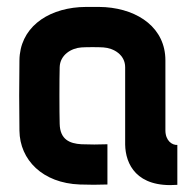

<svg xmlns="http://www.w3.org/2000/svg" viewBox="-20 -531 560 563"><path d="M295 10V-108C272 -107 241 -107 219 -108C184 -110 156 -122 155 -168C154 -200 154 -303 155 -334C156 -370 189 -390 219 -392C234 -393 269 -393 283 -392C314 -390 347 -370 347 -334V-107C348 -50 380 20 500 11V-106C485 -105 465 -118 465 -149V-354C465 -448 387 -503 289 -510C275 -511 228 -511 213 -510C114 -503 38 -447 37 -354C36 -288 36 -214 37 -148C38 -62 105 6 214 10C241 11 268 11 295 10Z"/></svg>

Font: Fervojo
Style: Bold
Weight: 700
Designer: kohakuno
Version: ver.1.0